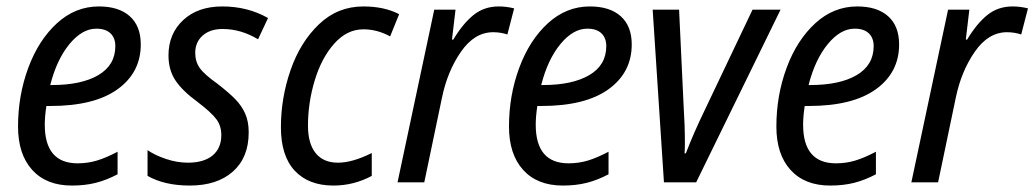

<svg xmlns="http://www.w3.org/2000/svg" viewBox="-20 -566 3211 596"><path d="M36 -173Q36 -270 68 -356Q100 -442 157 -494Q214 -546 287 -546Q349 -546 383 -515.5Q417 -485 417 -428Q417 -341 345 -289Q273 -237 136 -237H124Q119 -205 119 -179Q119 -59 221 -59Q252 -59 280.5 -67.5Q309 -76 345 -95V-25Q311 -7 277.5 1.5Q244 10 203 10Q124 10 80 -38.5Q36 -87 36 -173ZM141 -302Q233 -302 285.5 -333Q338 -364 338 -423Q338 -448 323 -462.5Q308 -477 279 -477Q235 -477 195.5 -429Q156 -381 136 -302Z M438 -20V-100Q461 -84 495.5 -72.5Q530 -61 563 -61Q613 -61 640 -83.5Q667 -106 667 -147Q667 -175 652 -195.5Q637 -216 594 -249Q546 -284 524.5 -316.5Q503 -349 503 -394Q503 -461 548.5 -503.5Q594 -546 670 -546Q749 -546 812 -510L781 -444Q728 -476 671 -476Q632 -476 609 -455.5Q586 -435 586 -402Q586 -375 600 -355Q614 -335 655 -306Q691 -278 710.5 -258Q730 -238 741 -213.5Q752 -189 752 -155Q752 -77 703 -33.5Q654 10 569 10Q491 10 438 -20Z M852 -171Q852 -262 882 -348.5Q912 -435 970 -490.5Q1028 -546 1108 -546Q1173 -546 1219 -522L1191 -453Q1151 -475 1108 -475Q1057 -475 1017.5 -430.5Q978 -386 957 -316.5Q936 -247 936 -176Q936 -120 960 -90.5Q984 -61 1029 -61Q1074 -61 1134 -91V-20Q1078 10 1015 10Q938 10 895 -36Q852 -82 852 -171Z M1328 -536H1394L1383 -443H1387Q1417 -493 1450 -519.5Q1483 -546 1528 -546Q1552 -546 1576 -540L1555 -459Q1534 -466 1511 -466Q1453 -466 1411 -405.5Q1369 -345 1352 -263L1297 0H1214Z M1560 -173Q1560 -270 1592 -356Q1624 -442 1681 -494Q1738 -546 1811 -546Q1873 -546 1907 -515.5Q1941 -485 1941 -428Q1941 -341 1869 -289Q1797 -237 1660 -237H1648Q1643 -205 1643 -179Q1643 -59 1745 -59Q1776 -59 1804.5 -67.5Q1833 -76 1869 -95V-25Q1835 -7 1801.5 1.5Q1768 10 1727 10Q1648 10 1604 -38.5Q1560 -87 1560 -173ZM1665 -302Q1757 -302 1809.5 -333Q1862 -364 1862 -423Q1862 -448 1847 -462.5Q1832 -477 1803 -477Q1759 -477 1719.5 -429Q1680 -381 1660 -302Z M2006 -536H2088L2102 -239Q2106 -177 2106 -123Q2106 -98 2105 -90H2109Q2133 -153 2168 -225L2316 -536H2403L2141 0H2041Z M2390 -173Q2390 -270 2422 -356Q2454 -442 2511 -494Q2568 -546 2641 -546Q2703 -546 2737 -515.5Q2771 -485 2771 -428Q2771 -341 2699 -289Q2627 -237 2490 -237H2478Q2473 -205 2473 -179Q2473 -59 2575 -59Q2606 -59 2634.5 -67.5Q2663 -76 2699 -95V-25Q2665 -7 2631.5 1.5Q2598 10 2557 10Q2478 10 2434 -38.5Q2390 -87 2390 -173ZM2495 -302Q2587 -302 2639.5 -333Q2692 -364 2692 -423Q2692 -448 2677 -462.5Q2662 -477 2633 -477Q2589 -477 2549.5 -429Q2510 -381 2490 -302Z M2923 -536H2989L2978 -443H2982Q3012 -493 3045 -519.5Q3078 -546 3123 -546Q3147 -546 3171 -540L3150 -459Q3129 -466 3106 -466Q3048 -466 3006 -405.5Q2964 -345 2947 -263L2892 0H2809Z"/></svg>

Font: Noto Sans UI Narrow
Style: Italic
Weight: 400
Width: 4
Italic angle: -12°
Designer: Monotype Design Team
Foundry: Monotype Imaging Inc.
Version: Version 1.001